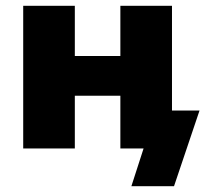

<svg xmlns="http://www.w3.org/2000/svg" viewBox="-20 -512 709 662"><path d="M433 130 475 0H407V-131H668L580 130ZM60 0V-492H238V-319H395V-492H573V0H395V-182H238V0Z"/></svg>

Font: Nunito Sans 12pt Black
Style: Regular
Weight: 900
Designer: Vernon Adams
Foundry: Vernon Adams
Version: Version 3.101;gftools[0.9.27]